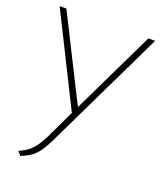

<svg xmlns="http://www.w3.org/2000/svg" viewBox="-132 -787 749 884"><g transform="rotate(20 242.0 -345.0)"><path d="M442 -700 245 -292 40 -700H7L228 -257L162 -118Q153 -101 141 -80.5Q129 -60 109 -41Q89 -22 56 -9L73 10Q97 1 113.5 -9.5Q130 -20 143 -34Q156 -48 167.5 -67Q179 -86 191 -111L475 -700Z"/></g></svg>

Font: Advent Pro ExtraLight
Style: Regular
Weight: 250
Version: Version 3.000